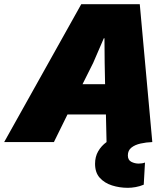

<svg xmlns="http://www.w3.org/2000/svg" viewBox="-88 -680 797 919"><path d="M-68 0 301 -660H581L641 0Q612 1 585 7Q558 13 541 26.5Q524 40 524 64Q524 86 540.5 94.5Q557 103 576 103Q593 103 606 98L600 204Q581 212 561 215.5Q541 219 524 219Q484 219 448 207.5Q412 196 389.5 171Q367 146 367 104Q367 70 382 44Q397 18 422 0L419 -132H235L170 0ZM358 -379 307 -277H415L413 -379L412 -497H409Z"/></svg>

Font: Work Sans Black
Style: Italic
Weight: 900
Italic angle: -13°
Designer: Wei Huang
Foundry: Wei Huang
Version: Version 2.009; ttfautohint (v1.8.3)